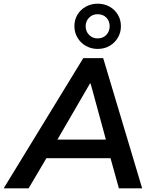

<svg xmlns="http://www.w3.org/2000/svg" viewBox="-60 -1020 830 1040"><path d="M-40 0 391 -705H499L710 0H584L529 -198L576 -163H153L212 -198L95 0ZM427 -567 233 -233 212 -264H548L522 -233L431 -567ZM469.1 -755Q434 -755 405 -771.5Q376 -788 359.5 -816.2Q343 -844.3 343 -878.1Q343 -913 359.5 -940.5Q376 -968 404.9 -984Q433.7 -1000 468.8 -1000Q505 -1000 533.5 -984Q562 -968 578.5 -940.4Q595 -912.8 595 -877.8Q595 -844 578.5 -816Q562 -788 533.7 -771.5Q505.4 -755 469.1 -755ZM468.9 -812Q498 -812 516 -831.1Q534 -850.1 534 -878.1Q534 -906 516.1 -924.5Q498.3 -943 469.2 -943Q441 -943 422.5 -924.2Q404 -905.5 404 -878Q404 -850.1 422.3 -831Q440.6 -812 468.9 -812Z"/></svg>

Font: Mulish ExtraLight
Style: Italic
Weight: 200
Italic angle: -9°
Designer: Vernon Adams
Foundry: Vernon Adams
Version: Version 3.603